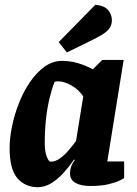

<svg xmlns="http://www.w3.org/2000/svg" viewBox="-20 -766 571 798"><path d="M137 12Q85 12 52.5 -25Q20 -62 20 -150Q20 -192 30 -241Q40 -290 59 -338Q78 -386 105 -425.5Q132 -465 165.5 -489Q199 -513 238 -513Q262 -513 284 -508.5Q306 -504 326.5 -496Q347 -488 366 -478L405 -517H494L426 -95H496V-26Q494 -24 478 -16Q462 -8 432 -0.5Q402 7 355 7Q316 7 293.5 -6Q271 -19 271 -45Q271 -60 276 -74Q281 -88 291 -101L288 -103Q268 -74 244 -47.5Q220 -21 193 -4.5Q166 12 137 12ZM191 -94Q210 -94 229 -107.5Q248 -121 265 -141Q282 -161 296 -180L326 -365Q308 -393 277.5 -410.5Q247 -428 221 -428Q217 -428 213.5 -427.5Q210 -427 207 -426Q195 -396 185.5 -356Q176 -316 171 -269.5Q166 -223 166 -171Q166 -138 174 -116Q182 -94 191 -94ZM258 -548 224 -591 376 -746Q413 -743 429 -724.5Q445 -706 445 -682Q445 -661 433.5 -646.5Q422 -632 400.5 -619.5Q379 -607 348 -592Z"/></svg>

Font: Faustina Light ExtraBold
Style: Italic
Weight: 800
Italic angle: -8°
Version: Version 1.200